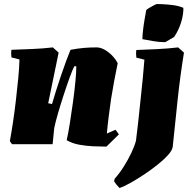

<svg xmlns="http://www.w3.org/2000/svg" viewBox="-20 -718 949 956"><path d="M510 12Q482 12 446 10.5Q410 9 374.5 2.5Q339 -4 312 -20Q320 -55 328 -105.5Q336 -156 343.5 -210.5Q351 -265 355.5 -312.5Q360 -360 360 -388H350Q341 -371 327 -332.5Q313 -294 297.5 -246.5Q282 -199 269 -154.5Q256 -110 250 -80L242 0H40L29 -15Q37 -58 45 -111.5Q53 -165 59.5 -221.5Q66 -278 71 -330Q76 -382 77 -422L37 -432Q34 -452 37 -470Q88 -472 140 -474Q192 -476 243 -482L272 -456L220 -204L239 -200Q247 -228 258.5 -264.5Q270 -301 283 -339.5Q296 -378 308.5 -412Q321 -446 331 -470Q369 -477 398 -479.5Q427 -482 461 -482Q481 -482 502.5 -469.5Q524 -457 541 -438.5Q558 -420 566 -403Q557 -360 548.5 -314.5Q540 -269 533 -225Q527 -182 521.5 -139.5Q516 -97 512 -53L555 -72L572 -49ZM575 218Q568 211 561 202.5Q554 194 548 184L551 172Q575 145 596.5 111Q618 77 634 43Q650 9 657 -17Q662 -58 668 -109.5Q674 -161 679 -213Q686 -273 691 -328.5Q696 -384 699 -421L659 -431Q656 -451 659 -469Q710 -471 763 -473.5Q816 -476 867 -482L896 -456Q877 -339 864.5 -221.5Q852 -104 840 13Q838 30 817 53.5Q796 77 764 102.5Q732 128 696.5 151.5Q661 175 629 193Q597 211 575 218ZM689 -523Q689 -541 692.5 -570.5Q696 -600 701 -627.5Q706 -655 708 -667Q709 -670 721 -677.5Q733 -685 746 -691.5Q759 -698 761 -698Q769 -698 791.5 -697Q814 -696 841.5 -692.5Q869 -689 893 -679Q894 -647 882 -607.5Q870 -568 847 -534Q836 -527 825 -521Q814 -515 803 -508Q773 -508 745 -513Q717 -518 689 -523Z"/></svg>

Font: Labrada Black
Style: Italic
Weight: 900
Italic angle: -7°
Designer: Mercedes Jáuregui
Foundry: Omnibus-Type Team
Version: Version 1.000; ttfautohint (v1.8.4.7-5d5b)